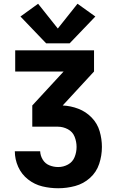

<svg xmlns="http://www.w3.org/2000/svg" viewBox="-20 -1003 616 1023"><path d="M290 0Q336 0 380.5 -12Q425 -24 459.5 -55Q494 -86 508.5 -130Q523 -174 523 -220Q523 -262 511 -303.5Q499 -345 468.5 -376.5Q438 -408 397.5 -423.5Q357 -439 314 -441L481 -622V-735H61V-622H319L152 -441V-328H288Q316 -328 341.5 -314.5Q367 -301 377.5 -274.5Q388 -248 388 -220Q388 -192 377.5 -166Q367 -140 342.5 -126.5Q318 -113 290 -113Q266 -113 243.5 -122Q221 -131 208 -152Q195 -173 194 -197H59Q59 -154 77 -114Q95 -74 129.5 -47Q164 -20 205.5 -10Q247 0 290 0ZM226 -772H351L488 -915L393 -983L288 -851L183 -983L89 -915Z"/></svg>

Font: Iosevka Sparkle Extrabold
Style: Regular
Weight: 800
Designer: Belleve Invis
Foundry: Belleve Invis
Version: Version 4.5.0; ttfautohint (v1.8.3)